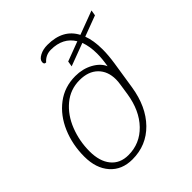

<svg xmlns="http://www.w3.org/2000/svg" viewBox="-197 -840 979 979"><g transform="rotate(-45 292.5 -350.0)"><path d="M580 -645 468 -603Q485 -559 485 -494Q485 -453 477 -400L454 -252Q435 -131 366 -60.5Q297 10 196 10Q120 10 76 -40Q32 -90 32 -174Q32 -260 63.5 -334Q95 -408 153.5 -452.5Q212 -497 290 -497Q343 -497 385 -474Q427 -451 442 -416Q450 -462 450 -499Q450 -551 435 -591L312 -545L317 -575L423 -615Q384 -680 297 -680Q259 -680 234 -651Q218 -651 221 -669Q223 -685 246.5 -697.5Q270 -710 302 -710Q414 -710 457 -627L585 -675ZM425 -338Q425 -397 389.5 -432Q354 -467 291 -467Q224 -467 173.5 -425Q123 -383 96.5 -315.5Q70 -248 70 -174Q70 -102 103.5 -61Q137 -20 197 -20Q280 -20 338.5 -80.5Q397 -141 413 -244L422 -304Q425 -322 425 -338Z"/></g></svg>

Font: Thasadith
Style: Italic
Weight: 400
Italic angle: -9°
Designer: Cadson Demak Co.,Ltd.
Foundry: Cadson Demak Co.,Ltd.
Version: Version 1.000; ttfautohint (v1.6)